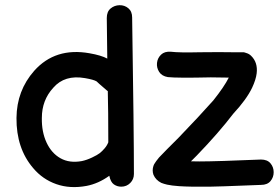

<svg xmlns="http://www.w3.org/2000/svg" viewBox="-20 -736 1099 757"><path d="M458 0Q479 0 493.5 -14.5Q508 -29 508 -50Q508 -211 501 -667Q501 -691 486 -703.5Q471 -716 451 -715.5Q431 -715 416 -702.5Q401 -690 401 -665L403 -505Q379 -518 333 -526Q198 -550 115 -457Q46 -379 45 -271Q44 -151 111 -73Q148 -29 202 -10Q256 9 321 -3Q368 -12 411 -43Q416 -18 429 -9Q442 0 458 0ZM303 -101Q254 -92 218.5 -112Q183 -132 163.5 -174Q144 -216 145 -271Q145 -341 190 -390Q235 -442 315 -428Q350 -422 361 -415Q361 -414 403 -378Q404 -377 405 -377Q407 -302 407 -175Q402 -162 392 -150.5Q382 -139 373 -132Q364 -125 343 -115Q322 -105 303 -101ZM808 0Q858 -1 930 -4Q1001 -7 1009 -7Q1034 -7 1046.5 -22Q1059 -37 1059 -57Q1059 -77 1046.5 -92Q1034 -107 1009 -107Q1001 -107 929 -104Q859 -101 807 -100Q762 -99 733 -100L756 -123Q842 -212 900 -288Q952 -344 974 -390Q989 -422 992 -447Q997 -490 970 -516Q962 -524 951 -527L945 -529Q943 -529 941 -530H898Q851 -531 769 -530Q686 -528 654 -532Q629 -534 615 -520.5Q601 -507 599 -488Q597 -469 607.5 -452.5Q618 -436 642 -432Q679 -428 811 -431Q844 -431 882 -430Q864 -394 821 -340Q766 -278 684 -193L638 -147L607 -115L596 -101Q592 -96 590 -92Q587 -88 585 -82Q579 -64 585 -47Q594 -26 616 -15Q626 -11 639 -8Q657 -4 686 -2Q731 1 808 0Z"/></svg>

Font: Balsamiq Sans
Style: Regular
Weight: 400
Designer: Michael Angeles
Foundry: Balsamiq SRL
Version: Version 1.020; ttfautohint (v1.8.4.7-5d5b);gftools[0.9.26]